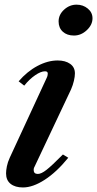

<svg xmlns="http://www.w3.org/2000/svg" viewBox="-20 -794 417 824"><path d="M297.5 -641.5Q267.5 -641.5 249.5 -658Q231.5 -674.5 231.5 -702Q231.5 -731 255 -752.5Q278.5 -774 308.5 -774Q336.5 -774 356.8 -757.2Q377 -740.5 377 -715.5Q377 -687.5 352.5 -664.5Q328 -641.5 297.5 -641.5ZM78.5 10.5Q45 10.5 25.5 -5Q6 -20.5 6 -50Q6 -62.5 9.5 -80.2Q13 -98 22 -117.5L180.5 -460Q183.5 -466.5 184.2 -471Q185 -475.5 185 -478.5Q185 -488 173 -488Q155.5 -488 131 -471.2Q106.5 -454.5 84 -426.5L60 -445Q96.5 -487.5 140.8 -511Q185 -534.5 227.5 -534.5Q260.5 -534.5 281 -520Q301.5 -505.5 301.5 -479Q301.5 -465.5 297.2 -447.2Q293 -429 285 -410.5L128 -78Q125.5 -73.5 125 -70.2Q124.5 -67 124.5 -64.5Q124.5 -47.5 142.5 -47.5Q157 -47.5 179.2 -64.8Q201.5 -82 250 -131L273 -117Q223 -55.5 172 -22.5Q121 10.5 78.5 10.5Z"/></svg>

Font: Libre Caslon Text Medium Italic
Style: Regular
Weight: 500
Italic angle: -22.583°
Designer: Pablo Impallari, Rodrigo Fuenzalida, Katja Schimmel
Foundry: Pablo Impallari, Rodrigo Fuenzalida
Version: Version 2.000